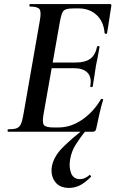

<svg xmlns="http://www.w3.org/2000/svg" viewBox="-20 -645 571 940"><path d="M20 0Q17 0 17 -6Q17 -12 20 -12Q47 -12 61 -17Q75 -22 82 -37Q89 -52 94 -81L175 -544Q183 -587 173.5 -600Q164 -613 126 -613Q124 -613 124 -619Q124 -625 126 -625H519Q527 -625 525 -616Q522 -597 518 -571Q514 -545 510.5 -521Q507 -497 504 -482Q503 -478 497.5 -479.5Q492 -481 492 -483Q488 -539 453 -571.5Q418 -604 363 -604H345Q317 -604 303.5 -599.5Q290 -595 284.5 -582Q279 -569 274 -543L193 -85Q186 -45 195 -33Q204 -21 241 -21H267Q326 -21 381.5 -58.5Q437 -96 474 -159Q476 -162 481.5 -160.5Q487 -159 485 -157Q476 -128 467 -88.5Q458 -49 451 -15Q448 0 435 0ZM434 -222Q433 -218 427 -218.5Q421 -219 422 -223Q430 -267 408.5 -289Q387 -311 344 -311H187L191 -339H351Q396 -339 421 -356.5Q446 -374 455 -415Q456 -420 462 -419.5Q468 -419 467 -414Q462 -382 458 -363.5Q454 -345 450 -325Q446 -300 442.5 -275.5Q439 -251 434 -222ZM318 275Q271 275 249 244Q227 213 234 170Q243 121 287 77Q331 33 392 -14L401 -7Q373 28 351 62.5Q329 97 323 138Q317 175 328.5 203.5Q340 232 371 232Q385 232 397 226Q409 220 418 212Q420 210 423.5 214.5Q427 219 425 221Q396 250 371 262.5Q346 275 318 275Z"/></svg>

Font: Cormorant Light
Style: Bold Italic
Weight: 700
Italic angle: -10°
Version: Version 4.000